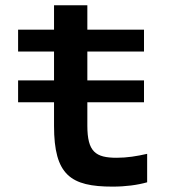

<svg xmlns="http://www.w3.org/2000/svg" viewBox="-20 -698 660 732"><path d="M409 13.5C459.5 13.5 503.5 7.5 541 -3V-111.5C501.5 -102.5 464.5 -96.5 425 -96.5C344.5 -96.5 313 -119 313 -219V-308H529V-391.5H313V-501.5H529V-585H313V-678H186V-585H49V-501.5H186V-391.5H49V-308H186V-218C186 -30.5 249.5 13.5 409 13.5Z"/></svg>

Font: Monaspace Neon SemiBold
Style: Regular
Weight: 600
Designer: Riley Cran & the Lettermatic Team
Foundry: Lettermatic
Version: Version 1.200 (Monaspace Neon)